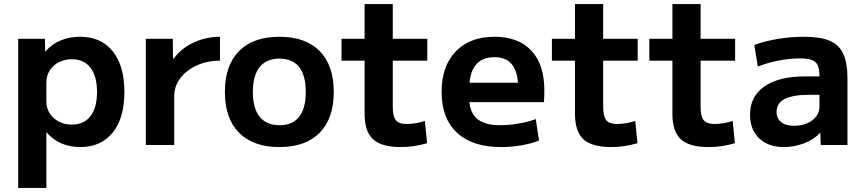

<svg xmlns="http://www.w3.org/2000/svg" viewBox="-20 -710 4225 940"><path d="M372 -530Q475 -530 532 -459Q589 -388 589 -260Q589 -132 532 -61Q475 10 372 10Q322 10 280.5 -8Q239 -26 209 -61H207V210H69V-520H200L201 -459H203Q235 -495 278 -512.5Q321 -530 372 -530ZM331 -420Q296 -420 267.5 -405Q239 -390 223 -364.5Q207 -339 207 -306V-214Q207 -181 223 -155.5Q239 -130 267.5 -115Q296 -100 331 -100Q391 -100 423 -141.5Q455 -183 455 -260Q455 -337 423 -378.5Q391 -420 331 -420Z M694 0V-520H826L827 -423H830Q856 -458 891.5 -481.5Q927 -505 969.5 -517.5Q1012 -530 1057 -530V-413Q995 -413 944 -390Q893 -367 863 -327.5Q833 -288 833 -240V0Z M1348 10Q1220 10 1150.5 -60Q1081 -130 1081 -260Q1081 -390 1150.5 -460Q1220 -530 1348 -530Q1476 -530 1545 -460Q1614 -390 1614 -260Q1614 -130 1545 -60Q1476 10 1348 10ZM1348 -97Q1412 -97 1444.5 -138Q1477 -179 1477 -260Q1477 -341 1444.5 -382Q1412 -423 1348 -423Q1285 -423 1251.5 -382Q1218 -341 1218 -260Q1218 -179 1251.5 -138Q1285 -97 1348 -97Z M1942 10Q1848 10 1806.5 -28Q1765 -66 1765 -153V-413H1652V-520H1765V-690H1903V-520H2072V-413H1903V-187Q1903 -140 1918 -121.5Q1933 -103 1972 -103Q1993 -103 2016.5 -107Q2040 -111 2060 -118L2071 -9Q2037 1 2006 5.5Q1975 10 1942 10Z M2433 10Q2293 10 2217.5 -60Q2142 -130 2142 -260Q2142 -386 2211 -458Q2280 -530 2401 -530Q2518 -530 2581.5 -462Q2645 -394 2645 -269Q2645 -255 2644.5 -237Q2644 -219 2643 -210H2219V-305H2536L2517 -276Q2517 -354 2488.5 -392Q2460 -430 2401 -430Q2339 -430 2308 -390.5Q2277 -351 2277 -273V-233Q2277 -163 2314 -130Q2351 -97 2427 -97Q2470 -97 2518 -105Q2566 -113 2603 -127L2619 -22Q2582 -7 2532.5 1.5Q2483 10 2433 10Z M2972 10Q2878 10 2836.5 -28Q2795 -66 2795 -153V-413H2682V-520H2795V-690H2933V-520H3102V-413H2933V-187Q2933 -140 2948 -121.5Q2963 -103 3002 -103Q3023 -103 3046.5 -107Q3070 -111 3090 -118L3101 -9Q3067 1 3036 5.5Q3005 10 2972 10Z M3449 10Q3355 10 3313.5 -28Q3272 -66 3272 -153V-413H3159V-520H3272V-690H3410V-520H3579V-413H3410V-187Q3410 -140 3425 -121.5Q3440 -103 3479 -103Q3500 -103 3523.5 -107Q3547 -111 3567 -118L3578 -9Q3544 1 3513 5.5Q3482 10 3449 10Z M3818 10Q3741 10 3696.5 -33Q3652 -76 3652 -148Q3652 -238 3722.5 -287Q3793 -336 3923 -336H3992Q3992 -371 3983.5 -390Q3975 -409 3954.5 -416.5Q3934 -424 3896 -424Q3846 -424 3792 -413.5Q3738 -403 3690 -384L3673 -490Q3725 -509 3788.5 -519.5Q3852 -530 3915 -530Q3995 -530 4041 -511Q4087 -492 4108 -447.5Q4129 -403 4129 -328V0H3998L3996 -60H3995Q3967 -28 3918 -9Q3869 10 3818 10ZM3868 -94Q3903 -94 3931 -106Q3959 -118 3975.5 -139.5Q3992 -161 3992 -187V-246H3943Q3862 -246 3822 -225.5Q3782 -205 3782 -162Q3782 -130 3804.5 -112Q3827 -94 3868 -94Z"/></svg>

Font: M PLUS 1
Style: Bold
Weight: 700
Designer: Coji Morishita
Foundry: UNDERFOREST DESIGN
Version: Version 1.001